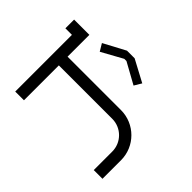

<svg xmlns="http://www.w3.org/2000/svg" viewBox="-132 -972 1245 1245"><g transform="rotate(45 490.0 -350.0)"><path d="M275 -620 305 -570 450 -650H470L615 -570L645 -620L495 -700H425ZM900 0V-170C900 -297 797 -400 670 -400H180V-600H40V-520H100V0H180V-320H670C752.8 -320 820 -252.8 820 -170V0Z"/></g></svg>

Font: KetosagCBd
Style: Regular
Weight: 500
Designer: gluk
Foundry: gluk
Version: Version 00.0024